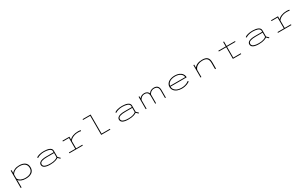

<svg xmlns="http://www.w3.org/2000/svg" viewBox="496 -3648 10557 6696"><g transform="rotate(-30 5775.0 -300.0)"><path d="M225 -500H260V-380.5Q298.5 -438 378.8 -475Q459 -512 569 -512Q717 -512 801 -446.5Q885 -381 885 -249Q885 -182.5 859.8 -132Q834.5 -81.5 789 -50.5Q743.5 -19.5 683.8 -4.2Q624 11 551 11Q439.5 11 366.8 -20.2Q294 -51.5 260 -105V200H225ZM567 -479Q510 -479 459.8 -467Q409.5 -455 376 -436.8Q342.5 -418.5 316.8 -396Q291 -373.5 278 -354.2Q265 -335 260 -318.5V-169.5Q264.5 -153.5 275.8 -135.8Q287 -118 310.2 -97Q333.5 -76 364.5 -60Q395.5 -44 443.8 -33Q492 -22 549 -22Q686.5 -22 766.8 -80.8Q847 -139.5 847 -249Q847 -360 774 -419.5Q701 -479 567 -479Z M1566 -512Q1627.5 -512 1680.2 -503.5Q1733 -495 1778 -477Q1823 -459 1849 -426.8Q1875 -394.5 1875 -351V-97.5L1960 -14L1935 9L1855 -69Q1838.5 -56 1814.5 -44Q1790.5 -32 1752 -18.8Q1713.5 -5.5 1656.5 2.8Q1599.5 11 1533 11Q1232 11 1232 -150Q1232 -204 1272.8 -239.5Q1313.5 -275 1382.2 -290.5Q1451 -306 1547 -306H1841V-343Q1841 -382 1816 -410Q1791 -438 1747.5 -452.5Q1704 -467 1656.5 -473.5Q1609 -480 1553 -480Q1468 -480 1386.8 -456.5Q1305.5 -433 1275 -403L1252 -431Q1286.5 -465.5 1371.8 -488.8Q1457 -512 1566 -512ZM1550 -21Q1653.5 -21 1729 -44.5Q1804.5 -68 1841 -101V-274H1566Q1496.5 -274 1444.2 -267.8Q1392 -261.5 1351.8 -247.5Q1311.5 -233.5 1290.8 -209Q1270 -184.5 1270 -150Q1270 -120 1284.8 -97.2Q1299.5 -74.5 1324.2 -60.2Q1349 -46 1385.8 -37Q1422.5 -28 1462 -24.5Q1501.5 -21 1550 -21Z M2589 -32H2841V0H2300V-32H2554V-468H2310V-500H2589V-379Q2631 -438 2724.5 -475Q2818 -512 2936 -512Q3000.5 -512 3050 -499L3034 -465Q3003.5 -478 2924 -478Q2810 -478 2716.8 -434.2Q2623.5 -390.5 2589 -326Z M3616 -32H3950V0H3582V-768H3294V-800H3616Z M4716 -512Q4777.5 -512 4830.2 -503.5Q4883 -495 4928 -477Q4973 -459 4999 -426.8Q5025 -394.5 5025 -351V-97.5L5110 -14L5085 9L5005 -69Q4988.5 -56 4964.5 -44Q4940.5 -32 4902 -18.8Q4863.5 -5.5 4806.5 2.8Q4749.5 11 4683 11Q4382 11 4382 -150Q4382 -204 4422.8 -239.5Q4463.5 -275 4532.2 -290.5Q4601 -306 4697 -306H4991V-343Q4991 -382 4966 -410Q4941 -438 4897.5 -452.5Q4854 -467 4806.5 -473.5Q4759 -480 4703 -480Q4618 -480 4536.8 -456.5Q4455.5 -433 4425 -403L4402 -431Q4436.5 -465.5 4521.8 -488.8Q4607 -512 4716 -512ZM4700 -21Q4803.5 -21 4879 -44.5Q4954.5 -68 4991 -101V-274H4716Q4646.5 -274 4594.2 -267.8Q4542 -261.5 4501.8 -247.5Q4461.5 -233.5 4440.8 -209Q4420 -184.5 4420 -150Q4420 -120 4434.8 -97.2Q4449.5 -74.5 4474.2 -60.2Q4499 -46 4535.8 -37Q4572.5 -28 4612 -24.5Q4651.5 -21 4700 -21Z M5375 0V-500H5409V-415.5Q5436.5 -458.5 5488 -484.8Q5539.5 -511 5606 -511Q5672 -511 5719 -480.2Q5766 -449.5 5783 -400Q5807.5 -449.5 5861.5 -480.2Q5915.5 -511 5991 -511Q6186 -511 6186 -302V0H6152V-302Q6152 -478 5984 -478Q5942.5 -478 5906.8 -464.5Q5871 -451 5848.2 -430Q5825.5 -409 5811.5 -389.5Q5797.5 -370 5791 -352V0H5757V-302Q5757 -395.5 5717.2 -436.8Q5677.5 -478 5599 -478Q5565.5 -478 5535.8 -468.2Q5506 -458.5 5485.8 -444Q5465.5 -429.5 5449 -410.8Q5432.5 -392 5423.5 -376.8Q5414.5 -361.5 5409 -347.5V0Z M7159 -92Q7142 -76.5 7114 -60Q7086 -43.5 7045.5 -26.8Q7005 -10 6948.8 0.5Q6892.5 11 6832 11Q6732 11 6652.5 -19.2Q6573 -49.5 6525.5 -110.8Q6478 -172 6478 -255Q6478 -305.5 6497 -347.8Q6516 -390 6549 -420Q6582 -450 6627 -471Q6672 -492 6724.2 -502Q6776.5 -512 6834 -512Q6931 -512 7006.5 -480Q7082 -448 7124.5 -388Q7167 -328 7167 -249H6516Q6517 -147 6602 -84.5Q6687 -22 6832 -22Q6889.5 -22 6941.5 -32Q6993.5 -42 7029.8 -57.8Q7066 -73.5 7090 -88.8Q7114 -104 7128 -119ZM6834 -479Q6751 -479 6684.2 -458.5Q6617.5 -438 6572 -392.2Q6526.5 -346.5 6518 -281H7124Q7124 -317.5 7105 -352.2Q7086 -387 7050.8 -415.5Q7015.5 -444 6959 -461.5Q6902.5 -479 6834 -479Z M7582 0V-500H7616V-376Q7655.5 -439 7738 -475.5Q7820.5 -512 7938 -512Q8005.5 -512 8054.2 -498.5Q8103 -485 8137.2 -454.5Q8171.5 -424 8188.2 -374Q8205 -324 8205 -252V0H8167V-242Q8167 -309.5 8153 -355Q8139 -400.5 8109 -428Q8079 -455.5 8036 -467.2Q7993 -479 7931 -479Q7853 -479 7784.8 -455Q7716.5 -431 7669.8 -383.5Q7623 -336 7616 -274V0Z M8588 -468V-500H8885V-680H8919V-500H9259V-468H8919V-32H9220V0H8885V-468Z M9966 -512Q10027.5 -512 10080.2 -503.5Q10133 -495 10178 -477Q10223 -459 10249 -426.8Q10275 -394.5 10275 -351V-97.5L10360 -14L10335 9L10255 -69Q10238.5 -56 10214.5 -44Q10190.5 -32 10152 -18.8Q10113.5 -5.5 10056.5 2.8Q9999.5 11 9933 11Q9632 11 9632 -150Q9632 -204 9672.8 -239.5Q9713.5 -275 9782.2 -290.5Q9851 -306 9947 -306H10241V-343Q10241 -382 10216 -410Q10191 -438 10147.5 -452.5Q10104 -467 10056.5 -473.5Q10009 -480 9953 -480Q9868 -480 9786.8 -456.5Q9705.5 -433 9675 -403L9652 -431Q9686.5 -465.5 9771.8 -488.8Q9857 -512 9966 -512ZM9950 -21Q10053.5 -21 10129 -44.5Q10204.5 -68 10241 -101V-274H9966Q9896.5 -274 9844.2 -267.8Q9792 -261.5 9751.8 -247.5Q9711.5 -233.5 9690.8 -209Q9670 -184.5 9670 -150Q9670 -120 9684.8 -97.2Q9699.5 -74.5 9724.2 -60.2Q9749 -46 9785.8 -37Q9822.5 -28 9862 -24.5Q9901.5 -21 9950 -21Z M10989 -32H11241V0H10700V-32H10954V-468H10710V-500H10989V-379Q11031 -438 11124.5 -475Q11218 -512 11336 -512Q11400.5 -512 11450 -499L11434 -465Q11403.5 -478 11324 -478Q11210 -478 11116.8 -434.2Q11023.5 -390.5 10989 -326Z"/></g></svg>

Font: League Mono Extended Thin
Style: Regular
Weight: 100
Width: 9
Designer: Tyler Finck
Foundry: The League of Moveable Type / Tyler Finck
Version: Version 2.210